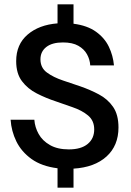

<svg xmlns="http://www.w3.org/2000/svg" viewBox="-20 -770 607 890"><path d="M246.7 100V10Q173.3 0.8 126.2 -32.9Q79.2 -66.7 55.8 -114.6Q32.5 -162.5 29.2 -215H139.2Q141.7 -180 159.2 -148.8Q176.7 -117.5 211.7 -97.5Q246.7 -77.5 299.2 -77.5Q355.8 -77.5 386.2 -102.5Q416.7 -127.5 416.7 -170Q416.7 -210.8 388.3 -234.6Q360 -258.3 315.8 -273.3L239.2 -300Q193.3 -315 150.8 -336.7Q108.3 -358.3 81.7 -393.8Q55 -429.2 55 -486.7Q55 -564.2 107.9 -609.6Q160.8 -655 246.7 -661.7V-750H320.8V-660Q385 -651.7 425 -622.9Q465 -594.2 484.6 -553.3Q504.2 -512.5 508.3 -466.7H398.3Q396.7 -494.2 383.3 -518.3Q370 -542.5 342.9 -557.9Q315.8 -573.3 271.7 -573.3Q221.7 -573.3 194.6 -552.1Q167.5 -530.8 167.5 -495Q167.5 -455.8 197.5 -433.8Q227.5 -411.7 272.5 -396.7L351.7 -370Q397.5 -354.2 438.3 -332.5Q479.2 -310.8 504.2 -274.6Q529.2 -238.3 529.2 -179.2Q529.2 -95 473.8 -44.6Q418.3 5.8 320.8 11.7V100Z"/></svg>

Font: Familjen Grotesk GF Medium
Style: Regular
Weight: 500
Designer: Anders Wikstroem, Jonas Baeckman, Matilda Gysing, Kristian Moeller
Foundry: Familjen STHLM AB
Version: Version 2.000; Beta; Release 4; Build 6